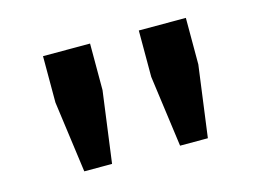

<svg xmlns="http://www.w3.org/2000/svg" viewBox="-59 -829 737 544"><g transform="rotate(-15 310.0 -557.0)"><path d="M210.5 -384.5 238.5 -593.5V-730H100.5V-594L129 -384.5ZM491.5 -384.5 519.5 -593.5V-730H381.5V-594L410 -384.5Z"/></g></svg>

Font: Monaspace Krypton SemiBold
Style: Regular
Weight: 600
Designer: Riley Cran & the Lettermatic Team
Foundry: Lettermatic
Version: Version 1.200 (Monaspace Krypton)